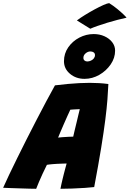

<svg xmlns="http://www.w3.org/2000/svg" viewBox="-81 -1198 828 1226"><path d="M150 7.5Q136 7.5 109 6.8Q82 6 50 5Q18 4 -11.8 3Q-41.5 2 -61 1Q-46 -33 -22.8 -81.8Q0.5 -130.5 29 -188.5Q57.5 -246.5 89 -308.8Q120.5 -371 152.5 -432.8Q184.5 -494.5 214.5 -551Q244.5 -607.5 270 -653Q314 -658.5 352.5 -662Q391 -665.5 425.2 -667.2Q459.5 -669 491.5 -669Q522.5 -669 552 -667.2Q581.5 -665.5 611 -661.5Q609 -617.5 605 -563.2Q601 -509 591.5 -434Q582 -359 565 -254Q548 -149 520.5 -3.5Q500 -1 461 1.8Q422 4.5 379.5 6Q337 7.5 305 7.5Q307.5 -6.5 311 -21.8Q314.5 -37 318.2 -53Q322 -69 326.2 -85.5Q330.5 -102 335 -119.2Q339.5 -136.5 344.5 -154Q328.5 -153.5 313 -153Q297.5 -152.5 283 -151.8Q268.5 -151 256.2 -150Q244 -149 234.2 -147.8Q224.5 -146.5 218.5 -145.5Q204.5 -117.5 191.2 -89Q178 -60.5 167.5 -35.5Q157 -10.5 150 7.5ZM290 -319.5Q297 -320.5 316.5 -322Q336 -323.5 356.5 -324.5Q377 -325.5 386.5 -325.5Q388 -333 394.2 -359Q400.5 -385 408 -416Q415.5 -447 421.2 -471.5Q427 -496 428.5 -501Q422.5 -501 409.8 -500.2Q397 -499.5 384.8 -498.8Q372.5 -498 368 -497.5Q360.5 -482 349 -456.2Q337.5 -430.5 325.2 -402.5Q313 -374.5 303.5 -352Q294 -329.5 290 -319.5ZM459 -694.5Q404 -694.5 365.8 -726.8Q327.5 -759 327.5 -807Q327.5 -856.5 354.8 -895.8Q382 -935 425.5 -957.8Q469 -980.5 517.5 -980.5Q555 -980.5 586 -966.5Q617 -952.5 635.5 -928.5Q654 -904.5 654 -874.5Q654 -828 625.8 -786.8Q597.5 -745.5 553 -720Q508.5 -694.5 459 -694.5ZM476 -805.5Q488 -805.5 499.5 -810.8Q511 -816 518.2 -825.2Q525.5 -834.5 525.5 -846Q525.5 -857.5 517.2 -863.5Q509 -869.5 496 -869.5Q480 -869.5 465.8 -857.5Q451.5 -845.5 451.5 -828.5Q451.5 -817.5 458.8 -811.5Q466 -805.5 476 -805.5ZM616 -1178Q643.5 -1161 667.5 -1141.2Q691.5 -1121.5 707.5 -1106Q723.5 -1090.5 727 -1085Q703 -1080 670.5 -1071.5Q638 -1063 604 -1052.8Q570 -1042.5 541 -1032.2Q512 -1022 495.5 -1014.5L410 -1067.5Q431 -1083.5 461 -1102Q491 -1120.5 522.2 -1137.5Q553.5 -1154.5 579 -1165.8Q604.5 -1177 616 -1178Z"/></svg>

Font: Grandstander Thin Black
Style: Italic
Weight: 900
Italic angle: -15°
Version: Version 1.200